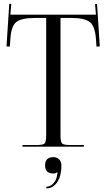

<svg xmlns="http://www.w3.org/2000/svg" viewBox="-20 -780 565 1021"><path d="M226.6 212.9Q246.1 212.9 262.2 196.8Q278.3 180.7 282.2 159.2L286.1 137.7L283.2 135.7Q278.3 142.6 263.7 142.6Q219.7 142.6 219.7 99.6Q219.7 55.7 263.7 55.7Q283.2 55.7 294.9 67.9Q306.6 80.1 306.6 99.6Q306.6 154.3 284.7 188Q262.7 221.7 226.6 221.7ZM99.6 0V-8.8H173.8Q209 -8.8 217.3 -17.1Q225.6 -25.4 225.6 -60.5V-684.6H167Q93.8 -684.6 66.4 -662.6Q39.1 -640.6 35.2 -572.3L32.2 -532.2L14.6 -533.2L29.3 -759.8L40 -758.8L35.2 -702.1H490.2L485.4 -757.8L496.1 -758.8L510.7 -533.2L493.2 -532.2L490.2 -572.3Q485.4 -640.6 458 -662.6Q430.7 -684.6 358.4 -684.6H301.8V-60.5Q301.8 -25.4 310.1 -17.1Q318.4 -8.8 353.5 -8.8H425.8V0Z"/></svg>

Font: FoglihtenNo07
Style: Regular
Weight: 500
Designer: gluk (gluksza@wp.pl)
Foundry: gluk (gluksza@wp.pl)
Version: Version 0.871